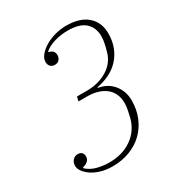

<svg xmlns="http://www.w3.org/2000/svg" viewBox="-171 -826 892 955"><g transform="rotate(-30 275.0 -349.0)"><path d="M200 12Q163 12 133 3Q103 -6 82 -20.5Q61 -35 49.5 -51.5Q38 -68 38 -83Q38 -103 49.5 -115.5Q61 -128 78 -128Q94 -128 101.5 -119.5Q109 -111 109 -98Q109 -81 97 -71Q85 -61 69 -58L68 -53Q93 -30 127 -21.5Q161 -13 196 -13Q271 -13 324.5 -50.5Q378 -88 395 -153Q399 -170 403.5 -192Q408 -214 408 -231Q408 -262 397 -285Q386 -308 366.5 -323Q347 -338 320.5 -345.5Q294 -353 264 -353H213L219 -378H275Q344 -378 395 -410Q446 -442 460 -499Q465 -516 469.5 -537.5Q474 -559 474 -577Q474 -626 442.5 -655.5Q411 -685 342 -685Q303 -685 266.5 -674.5Q230 -664 207 -644L206 -640Q238 -634 238 -605Q238 -591 229 -580Q220 -569 203 -569Q188 -569 178.5 -578.5Q169 -588 169 -605Q169 -624 184.5 -643Q200 -662 225 -677Q250 -692 282 -701Q314 -710 348 -710Q426 -710 468.5 -673Q511 -636 511 -572Q511 -529 497.5 -494Q484 -459 460 -433Q436 -407 403 -390.5Q370 -374 331 -367L330 -363Q353 -360 374 -349Q395 -338 410.5 -320.5Q426 -303 435.5 -279Q445 -255 445 -225Q445 -173 427 -129.5Q409 -86 377 -54.5Q345 -23 299.5 -5.5Q254 12 200 12Z"/></g></svg>

Font: IBM Plex Serif ExtraLight
Style: Italic
Weight: 200
Italic angle: -14°
Designer: Mike Abbink, Paul van der Laan, Pieter van Rosmalen
Foundry: Bold Monday
Version: Version 2.5